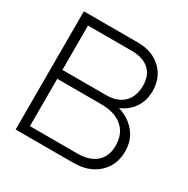

<svg xmlns="http://www.w3.org/2000/svg" viewBox="-150 -782 894 915"><g transform="rotate(30 297.0 -325.0)"><path d="M351.5 -650.5Q430.5 -650.5 479.5 -604.8Q528.5 -559 528.5 -484.5Q528.5 -431.5 502 -392.8Q475.5 -354 430 -335Q489.5 -316.5 524.2 -273.8Q559 -231 559 -171Q559 -94 507.8 -47Q456.5 0 372 0H54.5V-650.5ZM347 -601.5H105.5V-357.5H347Q408 -357.5 442 -391Q476 -424.5 476 -484.5Q476 -541 442 -571.2Q408 -601.5 347 -601.5ZM347 -308.5H105.5V-48H367.5Q433 -48 469.5 -80.2Q506 -112.5 506 -171Q506 -236.5 464 -272.5Q422 -308.5 347 -308.5Z"/></g></svg>

Font: Overused Grotesk Light
Style: Regular
Weight: 300
Version: Version 0.004